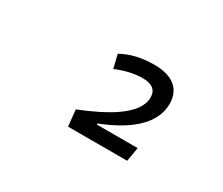

<svg xmlns="http://www.w3.org/2000/svg" viewBox="-66 -856 718 618"><g transform="rotate(30 293.0 -547.0)"><path d="M221.2 -391.6H440.9L449.7 -443.8H297.9V-447.8C390.1 -483.4 467.8 -538.6 467.8 -618.2C467.8 -673.3 430.7 -703.1 362.8 -703.1C315.4 -703.1 278.3 -694.3 242.2 -674.8L254.4 -625C288.1 -639.6 322.3 -647 350.6 -647C386.2 -647 404.3 -633.3 404.3 -605.5C404.3 -539.6 306.6 -488.8 214.8 -452.1Z"/></g></svg>

Font: Cascadia Mono NF Light
Style: Italic
Weight: 300
Italic angle: -10°
Monospace: yes
Designer: Aaron Bell
Foundry: Saja Typeworks
Version: Version 2404.023